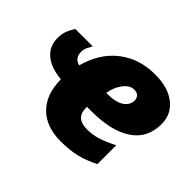

<svg xmlns="http://www.w3.org/2000/svg" viewBox="-127 -758 963 963"><g transform="rotate(45 354.5 -276.5)"><path d="M390.1 9.8Q285.6 9.8 228.3 -48.8Q170.9 -107.4 170.9 -210.9Q94.2 -218.3 53.2 -253.2Q12.2 -288.1 12.2 -346.2Q12.2 -372.6 19.8 -394.3Q27.3 -416 43.9 -440.9H167Q159.7 -428.7 152.3 -413.8Q145 -398.9 145 -380.9Q145 -358.4 154.5 -345.2Q164.1 -332 186 -325.2Q216.3 -438 295.7 -500.5Q375 -563 487.8 -563Q580.6 -563 633.8 -521Q687 -479 687 -409.2Q687 -310.1 610.4 -258.1Q533.7 -206.1 390.1 -206.1H360.8V-198.2Q360.8 -126 440.9 -126Q479.5 -126 516.6 -137.5Q553.7 -148.9 601.1 -173.8V-40Q546.4 -12.2 499 -1.2Q451.7 9.8 390.1 9.8ZM466.8 -435.1Q438 -435.1 412.6 -402.8Q387.2 -370.6 379.9 -324.2H394Q447.3 -324.2 477.5 -344.5Q507.8 -364.7 507.8 -397.9Q507.8 -413.6 498 -424.3Q488.3 -435.1 466.8 -435.1Z"/></g></svg>

Font: Open Sans Extrabold
Style: Italic
Weight: 800
Italic angle: -12°
Foundry: Ascender Corporation
Version: Version 1.10